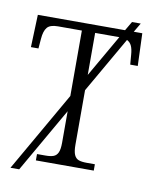

<svg xmlns="http://www.w3.org/2000/svg" viewBox="-90 -828 769 954"><g transform="rotate(10 295.0 -351.0)"><path d="M564 -550H526L522 -599Q520 -627 512.5 -643.5Q505 -660 489 -668L327 -386V-111Q327 -77 334.5 -60Q342 -43 357 -37.5Q372 -32 398 -32H439V0H147V-32H189Q215 -32 230 -37.5Q245 -43 252.5 -59.5Q260 -76 260 -109V-268L73 58H29L260 -345V-675H139Q100 -675 85 -657Q70 -639 67 -599L63 -550H25L31 -714H471L498 -760H542L515 -714H558ZM327 -463 449 -675H327Z"/></g></svg>

Font: Noto Serif Light
Style: Regular
Weight: 300
Designer: Monotype Design Team
Foundry: Monotype Imaging Inc.
Version: Version 1.001